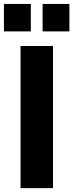

<svg xmlns="http://www.w3.org/2000/svg" viewBox="-38 -974 379 994"><path d="M236.3 0V-735.8H68.4V0ZM121.6 -811.5V-953.6H-17.6V-811.5ZM321.3 -811.5V-953.6H182.6V-811.5Z"/></svg>

Font: Winston ExtraBold
Style: Regular
Weight: 800
Designer: Vernon Adams, Kim Jin-seong, David Berlow, Cristiano Sobral
Foundry: The Winston Project Authors
Version: Version 3.004